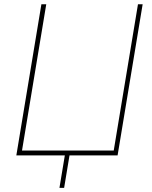

<svg xmlns="http://www.w3.org/2000/svg" viewBox="-20 -748 733 924"><path d="M545.9 0H58.6L179.2 -727.5H202.6L85.9 -23.4H527.3L644 -727.5H666.5ZM266.1 156.2 293.9 -11.7H316.4L288.6 156.2Z"/></svg>

Font: Inter 20pt Thin
Style: Italic
Weight: 250
Italic angle: -9.3988°
Version: Version 4.001;git-66647c0bb